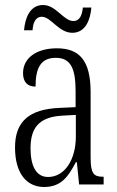

<svg xmlns="http://www.w3.org/2000/svg" viewBox="-20 -737 469 767"><path d="M269 -606C321 -606 341 -657 345 -707H311C308 -679 300 -653 273 -653C234 -653 204 -717 152 -717C99 -717 80 -664 76 -616H110C112 -645 121 -670 147 -670C184 -670 214 -606 269 -606ZM156 10C225 10 253 -32 283 -89H287L296 0H394V-31H391C354 -31 342 -44 342 -108V-369C342 -497 296 -544 207 -544C124 -544 72 -504 72 -445C72 -410 89 -391 122 -391C122 -466 143 -506 203 -506C264 -506 282 -461 282 -372V-309L218 -306C98 -301 40 -253 40 -148C40 -41 89 10 156 10ZM172 -30C123 -30 102 -76 102 -145C102 -225 135 -270 229 -275L283 -278V-191C283 -100 239 -30 172 -30Z"/></svg>

Font: Noto Serif Bengali ExtraCondensed Light
Style: Regular
Weight: 300
Width: 2
Designer: Juan Bruce, Universal Thirst, Indian Type Foundry and the Monotype Design Team.
Foundry: Monotype Imaging Inc.
Version: Version 2.003